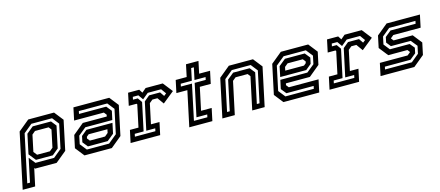

<svg xmlns="http://www.w3.org/2000/svg" viewBox="-114 -1297 4825 2105"><g transform="rotate(-15 2298.0 -244.0)"><path d="M-57.5 189 75.5 -437 200.5 -540H493.5L574.5 -437L503.5 -103L378.5 0H133.5L126.5 -10L84 189ZM9 134H40L96.5 -133L154 -60H366L459 -136.5L516.5 -408.5L456.5 -485.5H221.5L123.5 -404.5ZM194.5 -141.5H340L377 -172L418.5 -368L394.5 -399H239.5L202.5 -368L163 -181.5ZM168 -90.5 104.5 -170 151.5 -391.5 228.5 -454.5H436L483 -395.5L430.5 -149.5L359 -90.5Z M694.5 0 613.5 -103 644 -245.5 768.5 -348.5H1040.5L1045 -368L1021 -398.5H683.5L713.5 -540H1120L1201 -437L1130 -103L1005 0ZM756.5 -85.5 709 -144.5 723.5 -212.5 787.5 -265.5H1083L1058.5 -148.5L981 -85.5ZM736 -55H988.5L1086.5 -135.5L1144.5 -408L1083 -485.5H760.5L754 -454.5H1063L1111 -395L1089.5 -295.5H783L695 -224L675.5 -131.5ZM793.5 -141.5H966L1003 -172L1011.5 -212H798.5L773 -191L769 -172Z M1218 0 1248 -141H1345L1398.5 -391.5L1392.5 -399H1304L1334 -540H1460.5L1486 -500L1533 -540H1727.5L1813.5 -430.5L1682 -324.5L1629 -398.5H1572L1535 -368L1486.5 -140.5H1583.5L1553.5 0ZM1281.5 -55H1514L1520.5 -86H1419L1486.5 -400.5L1549 -452.5H1673.5L1707 -403.5L1735 -425.5L1693.5 -483H1542L1474.5 -427.5L1435.5 -483H1372.5L1366 -452.5H1420.5L1456 -402L1388.5 -86H1288Z M1884 0 1969 -399H1844.5L1874.5 -540H1999L2028 -677H2169.5L2140.5 -540H2264.5L2234.5 -399H2110.5L2055.5 -141.5H2176L2146 0ZM1951.5 -55H2104L2110.5 -85.5H1988.5L2067 -455.5H2192.5L2199 -486H2073.5L2102.5 -622.5H2072L2043 -486H1917L1910.5 -455.5H2036.5Z M2259.5 0 2352.5 -437 2477.5 -540H2751.5L2832.5 -437L2739.5 0H2598.5L2677 -368L2653 -398.5H2516L2479 -368L2400.5 0ZM2327.5 -55H2358L2430.5 -395L2503.5 -454.5H2690.5L2738 -395.5L2665.5 -55H2696L2771.5 -408.5L2711 -485.5H2496.5L2402.5 -408Z M3378 -540 3459 -437 3428.5 -294.5 3304 -191.5H3032L3027.5 -172L3051.5 -141.5H3389L3359 0H2952.5L2871.5 -103L2942.5 -437L3067.5 -540ZM3316 -454.5 3363.5 -395.5 3349 -327.5 3285 -274.5H2989.5L3014 -391.5L3091.5 -454.5ZM3336.5 -485H3084L2986 -404.5L2928 -132L2989.5 -54.5H3312L3318.5 -85.5H3009.5L2961.5 -145L2983 -244.5H3289.5L3377.5 -316L3397 -408.5ZM3279 -398.5H3106.5L3069.5 -368L3061 -328H3274L3299.5 -349L3303.5 -368Z M3476 0 3506 -141H3603L3656.5 -391.5L3650.5 -399H3562L3592 -540H3718.5L3744 -500L3791 -540H3985.5L4071.5 -430.5L3940 -324.5L3887 -398.5H3830L3793 -368L3744.5 -140.5H3841.5L3811.5 0ZM3539.5 -55H3772L3778.5 -86H3677L3744.5 -400.5L3807 -452.5H3931.5L3965 -403.5L3993 -425.5L3951.5 -483H3800L3732.5 -427.5L3693.5 -483H3630.5L3624 -452.5H3678.5L3714 -402L3646.5 -86H3546Z M4055 0 4085 -141.5H4400L4437 -172L4436.5 -169.5L4413.5 -199.5H4195.5L4114.5 -302.5L4143 -437L4268 -540H4646.5L4616.5 -398.5H4306.5L4269.5 -368L4270 -371L4294 -340.5H4511L4592 -237.5L4563.5 -103L4438.5 0ZM4121 -57H4425.5L4514 -130L4532.5 -216L4474 -287.5H4249.5L4209 -338.5L4221.5 -399L4289.5 -454.5H4574.5L4581 -485.5H4282.5L4193.5 -412L4175 -326L4229.5 -257H4454L4498.5 -203.5L4486 -143L4418 -87.5H4127.5Z"/></g></svg>

Font: Tourney SemiBold
Style: Italic
Weight: 600
Italic angle: -12°
Version: Version 1.015